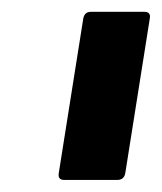

<svg xmlns="http://www.w3.org/2000/svg" viewBox="-20 -703 274 325"><path d="M88.8 -398.4Q77.5 -398.4 79.5 -410.1L120.9 -671.3Q122.9 -683 133.9 -683H224.2Q235.9 -683 233.5 -671.3L192.1 -410.1Q190.1 -398.4 178.4 -398.4Z"/></svg>

Font: Sofia Sans Hairline
Style: Italic
Weight: 1
Italic angle: -9°
Designer: Botio Nikoltchev, Ani Petrova
Foundry: lettersoup
Version: Version 4.102